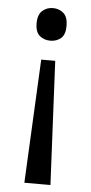

<svg xmlns="http://www.w3.org/2000/svg" viewBox="-53 -578 375 792"><g transform="rotate(5 134.5 -182.0)"><path d="M104 -330H162L187 182H79ZM196 -478Q196 -441 178 -426Q160 -411 134 -411Q109 -411 90.5 -426Q72 -441 72 -478Q72 -514 90.5 -530Q109 -546 134 -546Q160 -546 178 -530Q196 -514 196 -478Z"/></g></svg>

Font: Noto Sans Meetei Mayek
Style: Regular
Weight: 400
Designer: Monotype Design Team and Neelakash Kshetrimayum
Foundry: Monotype Imaging Inc.
Version: Version 2.002